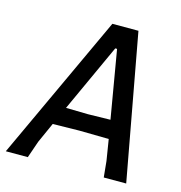

<svg xmlns="http://www.w3.org/2000/svg" viewBox="-114 -730 772 818"><g transform="rotate(15 272.5 -321.0)"><path d="M397 -642 515 0H416L409 -71L394 -164L264 -166L147 -164L107 -75L81 0H-16L282 -642ZM321 -544 184 -245 281 -243 380 -245 329 -544Z"/></g></svg>

Font: Alegreya Sans Medium
Style: Italic
Weight: 500
Italic angle: -7°
Designer: Juan Pablo del Peral
Foundry: Huerta Tipografica
Version: Version 2.007